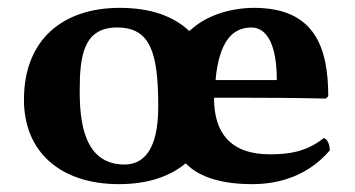

<svg xmlns="http://www.w3.org/2000/svg" viewBox="-20 -459 903 489"><path d="M804 -107C758 -70 709 -66 667 -66C618 -66 582 -79 558 -105C536 -129 525 -164 525 -210H625C725 -210 810 -208 810 -208L816 -214C816 -339 781 -439 627 -439C572 -439 512 -422 473 -389C469 -386 466 -383 462 -380C423 -417 365 -439 285 -439C142 -439 41 -360 41 -205C41 -72 134 10 283 10C355 10 412 -9 453 -43L454 -42C488 -7 547 10 622 10C694 10 766 -13 820 -76C820 -89 814 -107 804 -107ZM278 -389C363 -389 383 -326 383 -187C383 -72 342 -40 297 -40C193 -40 183 -151 183 -228C183 -315 192 -389 278 -389ZM529 -255C533 -304 545 -339 560 -359C572 -376 592 -389 620 -389C661 -389 685 -343 685 -255Z"/></svg>

Font: Libertinus Sans
Style: Bold
Weight: 700
Designer: Philipp H. Poll, Khaled Hosny
Foundry: Caleb Maclennan
Version: Version 7.050;RELEASE